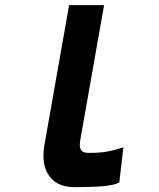

<svg xmlns="http://www.w3.org/2000/svg" viewBox="-20 -746 640 771"><path d="M398 -725.5 303.5 -190.5Q300.5 -175.5 300.5 -164.5Q300.5 -147 309 -139.5Q317.5 -132 336.5 -132Q380 -132 408.5 -137Q437 -142 475.5 -154.5L459 -13Q433 -1 387.8 2.2Q342.5 5.5 278.5 5.5Q218.5 5.5 186.5 -28.8Q154.5 -63 154.5 -121Q154.5 -142 158 -161.5L257.5 -725.5Z"/></svg>

Font: JuliaMono ExtraBold
Style: Italic
Weight: 800
Italic angle: -9°
Monospace: yes
Designer: cormullion
Foundry: corm
Version: Version 0.057; ttfautohint (v1.8.4)